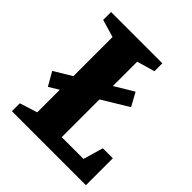

<svg xmlns="http://www.w3.org/2000/svg" viewBox="-173 -729 842 842"><g transform="rotate(45 248.0 -307.5)"><path d="M70 -187 34 -250 357 -444 391 -382ZM34 0V-49L116 -75V-542L34 -566V-615H352V-566L269 -542V-74H404L431 -167H493V0Z"/></g></svg>

Font: Manuale ExtraBold
Style: Regular
Weight: 800
Version: Version 1.002